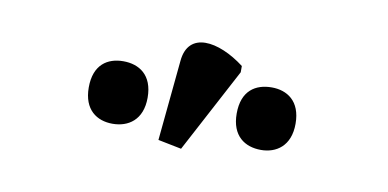

<svg xmlns="http://www.w3.org/2000/svg" viewBox="-36 -888 734 363"><g transform="rotate(10 331.0 -706.5)"><path d="M324 -604 410 -766V-778C359 -817 299 -826 294 -767L279 -613ZM188 -628C218 -628 245 -645 245 -688C245 -732 218 -748 188 -748C158 -748 132 -732 132 -688C132 -645 158 -628 188 -628ZM473 -628C502 -628 529 -645 529 -688C529 -732 502 -748 473 -748C442 -748 416 -732 416 -688C416 -645 442 -628 473 -628Z"/></g></svg>

Font: Noto Serif SemiBold
Style: Regular
Weight: 600
Designer: Monotype Design Team
Foundry: Monotype Imaging Inc.
Version: Version 2.013